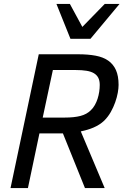

<svg xmlns="http://www.w3.org/2000/svg" viewBox="-20 -950 632 970"><path d="M409.2 0 297.9 -275.9H179.2L121.1 0H33.2L175.8 -675.8H376Q424.8 -675.8 462.9 -668.7Q501 -661.6 526.6 -643.8Q552.2 -626 565.7 -596.2Q579.1 -566.4 579.1 -521Q579.1 -503.9 575 -481Q570.8 -458 562 -433.1Q553.2 -408.2 539.6 -384Q525.9 -359.9 506.8 -340.8Q495.1 -329.6 481.2 -320.8Q467.3 -312 451.9 -305.4Q436.5 -298.8 420.4 -294.2Q404.3 -289.6 388.2 -286.1L508.8 0ZM307.1 -356Q354.5 -356 386.5 -364.3Q418.5 -372.6 439 -393.1Q450.7 -404.3 459.2 -419.4Q467.8 -434.6 473.1 -451.4Q478.5 -468.3 481.2 -486.1Q483.9 -503.9 483.9 -521Q483.9 -542.5 476.6 -556.9Q469.2 -571.3 454.3 -580.1Q439.5 -588.9 416.7 -592.5Q394 -596.2 363.8 -596.2H247.1L195.8 -356ZM333 -930.2 396 -814 509.3 -930.2H584L437 -753.9H335.9L265.1 -930.2Z"/></svg>

Font: Lorenzo Sans
Style: Italic
Weight: 400
Italic angle: -12°
Foundry: Intel Corporation
Version: Version 1.00; ttfautohint (v1.5)